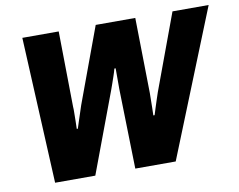

<svg xmlns="http://www.w3.org/2000/svg" viewBox="-76 -788 1108 889"><g transform="rotate(-10 478.5 -343.5)"><path d="M114 0 81 -687H252L257 -332Q258 -321 257.5 -303Q257 -285 257 -265.5Q257 -246 256 -228H261Q267 -246 273 -265Q279 -284 285 -301.5Q291 -319 295 -332L426 -687H612L618 -332Q618 -318 617.5 -300.5Q617 -283 617 -264.5Q617 -246 616 -228H622Q627 -245 633 -263Q639 -281 644.5 -298.5Q650 -316 655 -330L787 -687H957L681 0H491L482 -376Q482 -390 482 -407Q482 -424 482 -441Q482 -458 482 -473H476Q472 -457 466 -440Q460 -423 454.5 -406.5Q449 -390 444 -377L303 0Z"/></g></svg>

Font: Archivo SemiCondensed ExtraBold
Style: Italic
Weight: 800
Width: 4
Italic angle: -10°
Designer: Hector Gatti
Foundry: Omnibus-Type
Version: Version 2.001